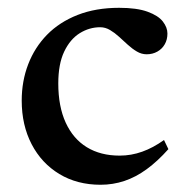

<svg xmlns="http://www.w3.org/2000/svg" viewBox="-20 -474 488 504"><path d="M292.5 -453.5Q339.5 -453.5 367.5 -443.2Q395.5 -433 407.5 -417.5Q419.5 -402 419.5 -386Q419.5 -370 412.5 -357.8Q405.5 -345.5 393 -338.5Q380.5 -331.5 365 -331.5Q351.5 -331.5 339.2 -338.8Q327 -346 315.5 -356.5Q304 -367 292.5 -377.5Q281 -388 268.8 -395.2Q256.5 -402.5 243 -402.5Q214.5 -402.5 189.2 -386.8Q164 -371 148.5 -338.5Q133 -306 133 -255Q133 -194.5 152.5 -152Q172 -109.5 208 -87.5Q244 -65.5 294 -65.5Q324.5 -65.5 353.2 -75.8Q382 -86 410.5 -106.5L422 -82.5Q393.5 -50.5 365 -29.8Q336.5 -9 306.5 1Q276.5 11 244 11Q182.5 11 135.8 -17.2Q89 -45.5 63 -95.5Q37 -145.5 37 -210Q37 -261 54 -305.2Q71 -349.5 103.5 -382.8Q136 -416 183.8 -434.8Q231.5 -453.5 292.5 -453.5Z"/></svg>

Font: Newsreader 16pt 16pt Medium
Style: Regular
Weight: 500
Version: Version 1.003